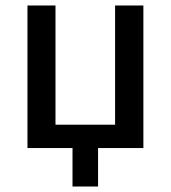

<svg xmlns="http://www.w3.org/2000/svg" viewBox="-20 -539 621 699"><path d="M244 140V0H80V-519H182V-85H399V-519H502V0H337V140Z"/></svg>

Font: Anuphan Medium
Style: Regular
Weight: 500
Designer: Mike Abbink, Paul van der Laan, Pieter van Rosmalen, Mint Tantisuwanna
Foundry: Bold Monday; Cadson Demak
Version: Version 3.002;hotconv 1.0.109;makeotfexe 2.5.65596